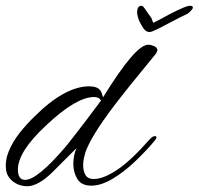

<svg xmlns="http://www.w3.org/2000/svg" viewBox="-29 -640 688 665"><path d="M67 5Q37 5 16 -11.5Q-5 -28 -8 -52Q-12 -84 1.5 -116.5Q15 -149 38.5 -179Q62 -209 89 -235Q195 -341 280 -341Q309 -341 319 -326Q323 -321 328 -303Q440 -485 484 -485Q494 -485 505 -480Q516 -475 516 -467Q516 -462 511 -454Q481 -417 451 -380.5Q421 -344 392 -307Q343 -245 313 -199Q283 -153 270 -121Q266 -111 262.5 -96.5Q259 -82 259 -67Q259 -48 267 -34Q275 -20 296 -20Q329 -20 377 -52Q425 -84 489 -157Q493 -161 496.5 -164Q500 -167 504 -168Q513 -170 513 -164Q513 -161 507 -153Q476 -116 438 -80Q400 -44 360.5 -20.5Q321 3 287 3Q253 3 239 -20Q225 -43 225 -72Q225 -102 236 -127L155 -46Q128 -19 105.5 -7Q83 5 67 5ZM58 -17Q101 -17 201 -135Q206 -141 236 -179.5Q266 -218 321 -292Q314 -304 297 -304Q235 -304 131 -206Q33 -115 33 -53Q33 -17 58 -17ZM461 -620Q466 -620 472.5 -610Q479 -600 490 -585Q495 -580 497 -573.5Q499 -567 502 -561Q519 -569 545 -583.5Q571 -598 587 -605Q595 -609 608.5 -614.5Q622 -620 629 -620Q639 -620 639 -614Q639 -610 632.5 -603Q626 -596 620 -592Q598 -582 570 -567Q542 -552 519 -540.5Q496 -529 489 -529Q477 -529 468.5 -541Q460 -553 452 -570Q450 -577 448 -583.5Q446 -590 446 -597Q446 -620 461 -620Z"/></svg>

Font: Alex Brush
Style: Regular
Weight: 400
Designer: Robert E. Leuschke
Foundry: Robert E. Leuschke
Version: Version 1.111; ttfautohint (v1.8.4.7-5d5b)